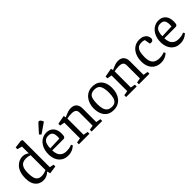

<svg xmlns="http://www.w3.org/2000/svg" viewBox="236 -1896 3084 3084"><g transform="rotate(-45 1778.0 -354.0)"><path d="M224 9Q176 9 134 -14Q92 -37 66 -87.5Q40 -138 40 -218Q40 -298 60 -353Q80 -408 112.5 -441Q145 -474 182 -489Q219 -504 253 -504Q297 -504 324.5 -489.5Q352 -475 363 -465V-478V-492V-620L281 -643V-682L417 -699L445 -685V-70L516 -55V-16L380 4L367 -48L363 -49Q354 -40 335 -26Q316 -12 288 -1.5Q260 9 224 9ZM255 -61Q289 -61 319 -70.5Q349 -80 363 -87V-425Q351 -430 325.5 -435.5Q300 -441 269 -441Q228 -441 196.5 -424.5Q165 -408 147 -366.5Q129 -325 129 -251Q129 -187 140.5 -145Q152 -103 179.5 -82Q207 -61 255 -61Z M790 9Q717 9 669.5 -24Q622 -57 598.5 -111.5Q575 -166 575 -233Q575 -313 604 -374Q633 -435 683.5 -469.5Q734 -504 798 -504Q842 -504 873 -488.5Q904 -473 924 -447.5Q944 -422 953 -389Q962 -356 962 -322Q962 -268 952 -250.5Q942 -233 914 -233H663Q663 -188 678 -148.5Q693 -109 727.5 -85Q762 -61 820 -61Q879 -61 909.5 -73Q940 -85 940 -85L954 -57Q954 -57 943 -47Q932 -37 910.5 -24Q889 -11 859 -1Q829 9 790 9ZM664 -279 878 -287Q881 -305 881 -327Q881 -383 861 -414.5Q841 -446 783 -446Q742 -446 716 -427Q690 -408 677 -370.5Q664 -333 664 -279ZM721 -535 693 -565 802 -686Q814 -700 824 -708.5Q834 -717 844 -717Q857 -717 871.5 -701.5Q886 -686 895 -655Z M1035 0V-41L1115 -55V-411L1035 -425V-466L1184 -494L1192 -461L1194 -455Q1201 -458 1225.5 -470Q1250 -482 1284.5 -493Q1319 -504 1354 -504Q1416 -504 1450.5 -468Q1485 -432 1485 -367V-55L1565 -41V0H1325V-41L1403 -55V-353Q1403 -396 1378 -415Q1353 -434 1298 -434Q1273 -434 1243.5 -430.5Q1214 -427 1197 -422V-55L1275 -41V0Z M1821 9Q1752 9 1705 -22Q1658 -53 1634 -108.5Q1610 -164 1610 -240Q1610 -293 1625.5 -340.5Q1641 -388 1671 -425Q1701 -462 1743.5 -483Q1786 -504 1839 -504Q1911 -504 1958.5 -474Q2006 -444 2030 -390Q2054 -336 2054 -263Q2054 -206 2039 -156.5Q2024 -107 1994.5 -70Q1965 -33 1921.5 -12Q1878 9 1821 9ZM1840 -49Q1887 -49 1914.5 -72.5Q1942 -96 1953 -140Q1964 -184 1964 -245Q1964 -347 1935.5 -396.5Q1907 -446 1833 -446Q1777 -446 1748.5 -422.5Q1720 -399 1710 -354Q1700 -309 1700 -245Q1700 -186 1712.5 -141.5Q1725 -97 1755.5 -73Q1786 -49 1840 -49Z M2108 0V-41L2188 -55V-411L2108 -425V-466L2257 -494L2265 -461L2267 -455Q2274 -458 2298.5 -470Q2323 -482 2357.5 -493Q2392 -504 2427 -504Q2489 -504 2523.5 -468Q2558 -432 2558 -367V-55L2638 -41V0H2398V-41L2476 -55V-353Q2476 -396 2451 -415Q2426 -434 2371 -434Q2346 -434 2316.5 -430.5Q2287 -427 2270 -422V-55L2348 -41V0Z M3057 -52Q3057 -52 3038 -36.5Q3019 -21 2983.5 -6Q2948 9 2897 9Q2836 9 2787.5 -18.5Q2739 -46 2711 -100Q2683 -154 2683 -234Q2683 -288 2697.5 -336.5Q2712 -385 2740.5 -422.5Q2769 -460 2811.5 -482Q2854 -504 2909 -504Q2960 -504 2994 -486.5Q3028 -469 3045 -440.5Q3062 -412 3062 -379Q3062 -363 3050 -348Q3038 -333 3016 -333Q2997 -333 2990.5 -336.5Q2984 -340 2984 -340L2968 -434Q2968 -434 2951 -440Q2934 -446 2903 -446Q2852 -446 2823.5 -423.5Q2795 -401 2783 -356.5Q2771 -312 2771 -246Q2771 -178 2789.5 -137.5Q2808 -97 2844 -79Q2880 -61 2932 -61Q2980 -61 3012 -71.5Q3044 -82 3044 -82Z M3337 9Q3264 9 3216.5 -24Q3169 -57 3145.5 -111.5Q3122 -166 3122 -233Q3122 -313 3151 -374Q3180 -435 3230.5 -469.5Q3281 -504 3345 -504Q3389 -504 3420 -488.5Q3451 -473 3471 -447.5Q3491 -422 3500 -389Q3509 -356 3509 -322Q3509 -268 3499 -250.5Q3489 -233 3461 -233H3210Q3210 -188 3225 -148.5Q3240 -109 3274.5 -85Q3309 -61 3367 -61Q3426 -61 3456.5 -73Q3487 -85 3487 -85L3501 -57Q3501 -57 3490 -47Q3479 -37 3457.5 -24Q3436 -11 3406 -1Q3376 9 3337 9ZM3211 -279 3425 -287Q3428 -305 3428 -327Q3428 -383 3408 -414.5Q3388 -446 3330 -446Q3289 -446 3263 -427Q3237 -408 3224 -370.5Q3211 -333 3211 -279Z"/></g></svg>

Font: Faustina VF Beta
Style: Regular
Weight: 400
Designer: Alfonso Garcia
Foundry: Omnibus-Type
Version: Version 1.006